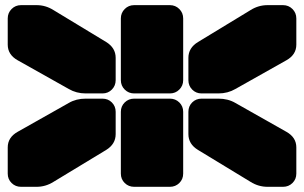

<svg xmlns="http://www.w3.org/2000/svg" viewBox="-20 -720 1172 740"><path d="M61 -700.2H121.1Q155.8 -700.2 186 -681.2L389.2 -558.1Q425.8 -535.6 425.8 -497.1V-411.1Q425.8 -389.6 411.1 -374.8Q396.5 -359.9 375 -359.9H310.1Q274.4 -359.9 245.1 -377L47.9 -487.8Q9.8 -509.3 9.8 -547.9V-648.9Q9.8 -670.4 24.7 -685.3Q39.6 -700.2 61 -700.2ZM497.1 -700.2H634.8Q656.2 -700.2 671.1 -685.3Q686 -670.4 686 -648.9V-411.1Q686 -389.6 671.1 -374.8Q656.2 -359.9 634.8 -359.9H497.1Q475.6 -359.9 460.7 -374.8Q445.8 -389.6 445.8 -411.1V-648.9Q445.8 -670.4 460.7 -685.3Q475.6 -700.2 497.1 -700.2ZM1011.2 -700.2H1070.8Q1092.3 -700.2 1107.2 -685.3Q1122.1 -670.4 1122.1 -648.9V-547.9Q1122.1 -509.3 1084 -487.8L887.2 -377Q857.9 -359.9 821.8 -359.9H756.8Q735.4 -359.9 720.7 -374.8Q706.1 -389.6 706.1 -411.1V-497.1Q706.1 -535.6 743.2 -558.1L945.8 -681.2Q976.1 -700.2 1011.2 -700.2ZM121.1 0H61Q39.6 0 24.7 -14.6Q9.8 -29.3 9.8 -50.8V-151.9Q9.8 -190.4 47.9 -211.9L245.1 -323.2Q273.4 -339.8 310.1 -339.8H375Q396.5 -339.8 411.1 -325.2Q425.8 -310.5 425.8 -289.1V-203.1Q425.8 -164.6 389.2 -142.1L186 -19Q155.8 0 121.1 0ZM497.1 -339.8H634.8Q656.2 -339.8 671.1 -325.2Q686 -310.5 686 -289.1V-50.8Q686 -29.3 671.1 -14.6Q656.2 0 634.8 0H497.1Q475.6 0 460.7 -14.6Q445.8 -29.3 445.8 -50.8V-289.1Q445.8 -310.5 460.7 -325.2Q475.6 -339.8 497.1 -339.8ZM1070.8 0H1011.2Q976.1 0 945.8 -19L743.2 -142.1Q706.1 -164.6 706.1 -203.1V-289.1Q706.1 -310.5 720.7 -325.2Q735.4 -339.8 756.8 -339.8H821.8Q858.9 -339.8 887.2 -323.2L1084 -211.9Q1122.1 -190.4 1122.1 -151.9V-50.8Q1122.1 -29.3 1107.2 -14.6Q1092.3 0 1070.8 0Z"/></svg>

Font: Nastup Soft
Style: Regular
Weight: 400
Designer: Maksym Kobuzan
Foundry: Zakznak
Version: Version 1.020;hotconv 1.0.109;makeotfexe 2.5.65596